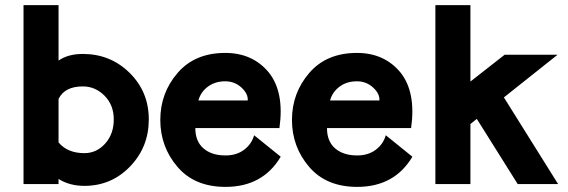

<svg xmlns="http://www.w3.org/2000/svg" viewBox="-20 -720 2220 751"><path d="M209 -700V-483Q246 -509 304 -509Q412 -509 487 -435Q562 -361 562 -253Q562 -145 489 -69Q416 7 310 7Q252 7 209 -20V0H72V-700ZM209 -333V-163Q244 -121 310 -121Q358 -121 391.5 -158.5Q425 -196 425 -253Q425 -309 389 -345.5Q353 -382 304 -382Q233 -382 209 -333Z M974 -191 1078 -107Q1008 11 862 11Q741 11 674 -67.5Q607 -146 607 -251Q607 -356 674.5 -434.5Q742 -513 861 -513Q968 -513 1031 -437Q1093 -360 1073 -219H744Q744 -167 776 -139.5Q808 -112 862 -112Q905 -112 934.5 -134Q964 -156 974 -191ZM756 -327H949Q951 -353 924.5 -377.5Q898 -402 861 -402Q821 -402 793 -381Q765 -360 756 -327Z M1489 -191 1593 -107Q1523 11 1377 11Q1256 11 1189 -67.5Q1122 -146 1122 -251Q1122 -356 1189.5 -434.5Q1257 -513 1376 -513Q1483 -513 1546 -437Q1608 -360 1588 -219H1259Q1259 -167 1291 -139.5Q1323 -112 1377 -112Q1420 -112 1449.5 -134Q1479 -156 1489 -191ZM1271 -327H1464Q1466 -353 1439.5 -377.5Q1413 -402 1376 -402Q1336 -402 1308 -381Q1280 -360 1271 -327Z M1820 0H1683V-700H1820V-401L1954 -506H2161L1951 -339L2163 0H2005L1845 -255L1820 -235Z"/></svg>

Font: LilGrotesk Bold
Style: Regular
Weight: 700
Designer: BSozoo
Foundry: BSozoo
Version: Version 1.001;PS 001.001;hotconv 1.0.70;makeotf.lib2.5.58329